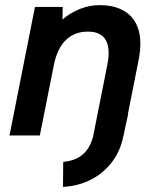

<svg xmlns="http://www.w3.org/2000/svg" viewBox="-20 -527 610 747"><path d="M116 -500H224L223 -451Q253 -477 290.5 -492Q328 -507 368 -507Q427 -507 466 -482.5Q505 -458 519 -410.5Q533 -363 519 -292L461 0H343L398 -277Q410 -340 391 -372Q372 -404 322 -404Q270 -404 236.5 -371.5Q203 -339 190 -276L135 0H17ZM343 1 360 -85H479L460 2Q448 63 413 107Q378 151 328.5 174.5Q279 198 225 200L226 103Q265 99 289 83.5Q313 68 325.5 45.5Q338 23 343 1Z"/></svg>

Font: Albert Sans SemiBold
Style: Italic
Weight: 600
Italic angle: -11.25°
Designer: Andreas Rasmussen
Foundry: a.Foundry
Version: Version 1.025